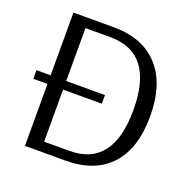

<svg xmlns="http://www.w3.org/2000/svg" viewBox="-118 -765 873 880"><g transform="rotate(20 319.0 -325.0)"><path d="M292 -602H170V-344H359V-302H170V-48H293Q505 -48 505 -323Q505 -602 292 -602ZM94 0V-302H25V-344H94V-650H292Q432 -650 509.5 -565.5Q587 -481 587 -323Q587 -166 510.5 -83Q434 0 292 0Z"/></g></svg>

Font: Arsenal
Style: Regular
Weight: 400
Designer: Andrij Shevchenko
Foundry: Stairsfor.com
Version: Version 1.000